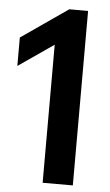

<svg xmlns="http://www.w3.org/2000/svg" viewBox="-53 -778 467 814"><g transform="rotate(5 180.0 -371.0)"><path d="M160 0V-657L208.5 -621L10 -484V-605L208.5 -742.5H288.5V0Z"/></g></svg>

Font: Encode Sans SC SemiCondensed SemiBold
Style: Regular
Weight: 600
Width: 4
Designer: Multiple Designers
Foundry: Impallari Type
Version: Version 3.002